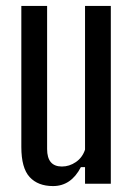

<svg xmlns="http://www.w3.org/2000/svg" viewBox="-20 -620 444 648"><path d="M159 8Q108 8 80 -22.5Q52 -53 52 -124V-600H139V-117Q139 -58 189 -58Q214 -58 236 -73Q258 -88 267 -115V-600H354V0H267V-56H253Q220 8 159 8Z"/></svg>

Font: Big Shoulders Display SemiBold
Style: Regular
Weight: 600
Designer: Patric King
Foundry: XO Type Co
Version: Version 1.000; ttfautohint (v1.8.2)